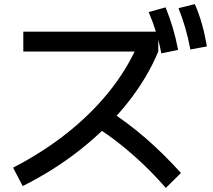

<svg xmlns="http://www.w3.org/2000/svg" viewBox="-20 -875 1040 939"><path d="M44 -55Q189 -130 306.5 -223Q424 -316 511 -423.5Q598 -531 650 -648L681 -623H94V-720H749L754 -703V-623Q700 -493 603.5 -371.5Q507 -250 377 -146.5Q247 -43 91 35ZM791 44Q734 -21 678 -74Q622 -127 563 -173.5Q504 -220 436 -263L505 -339Q605 -275 692.5 -199Q780 -123 865 -29ZM769 -614Q758 -671 743 -719Q728 -767 707 -816L790 -839Q810 -789 825 -739Q840 -689 851 -631ZM911 -633Q900 -691 886 -739Q872 -787 853 -835L933 -855Q954 -806 968 -756Q982 -706 992 -648Z"/></svg>

Font: M PLUS 1 Code Medium
Style: Regular
Weight: 500
Designer: Coji Morishita
Foundry: UNDERFOREST DESIGN
Version: Version 1.002